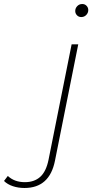

<svg xmlns="http://www.w3.org/2000/svg" viewBox="-190 -740 470 957"><path d="M-68 197Q-99 197 -126 188Q-153 179 -170 162L-151 137Q-118 168 -66 168Q-19 168 10.5 141.5Q40 115 52 56L167 -519H200L84 61Q57 197 -68 197ZM215 -655Q202 -655 193.5 -664Q185 -673 185 -685Q185 -699 195 -709.5Q205 -720 220 -720Q233 -720 241.5 -711Q250 -702 250 -690Q250 -676 240 -665.5Q230 -655 215 -655Z"/></svg>

Font: Montserrat ExtraLight
Style: Italic
Weight: 200
Italic angle: -11.3°
Designer: Julieta Ulanovsky
Foundry: Julieta Ulanovsky
Version: Version 9.000; ttfautohint (v1.8.4.7-5d5b)